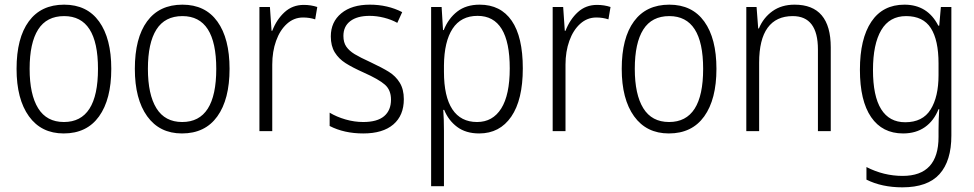

<svg xmlns="http://www.w3.org/2000/svg" viewBox="-20 -562 4176 823"><path d="M253 10Q157 10 104 -63.5Q51 -137 51 -267Q51 -399 103.5 -470.5Q156 -542 255 -542Q353 -542 405 -469.5Q457 -397 457 -267Q457 -136 404.5 -63Q352 10 253 10ZM254 -39Q400 -39 400 -267Q400 -493 255 -493Q180 -493 143.5 -435.5Q107 -378 107 -267Q107 -157 143.5 -98Q180 -39 254 -39Z M760 10Q664 10 611 -63.5Q558 -137 558 -267Q558 -399 610.5 -470.5Q663 -542 762 -542Q860 -542 912 -469.5Q964 -397 964 -267Q964 -136 911.5 -63Q859 10 760 10ZM761 -39Q907 -39 907 -267Q907 -493 762 -493Q687 -493 650.5 -435.5Q614 -378 614 -267Q614 -157 650.5 -98Q687 -39 761 -39Z M1340 -532 1331 -479Q1307 -487 1279 -487Q1240 -487 1210 -460Q1180 -433 1163.5 -387Q1147 -341 1147 -285V0H1092V-532H1137L1144 -430H1147Q1166 -479 1200 -510Q1234 -541 1282 -541Q1313 -541 1340 -532Z M1537 10Q1455 10 1393 -22V-79Q1423 -61 1461 -50Q1499 -39 1537 -39Q1597 -39 1626.5 -64Q1656 -89 1656 -135Q1656 -176 1630 -199Q1604 -222 1539 -251Q1490 -273 1461 -291.5Q1432 -310 1415 -337.5Q1398 -365 1398 -406Q1398 -468 1443 -505Q1488 -542 1565 -542Q1642 -542 1704 -510L1683 -464Q1658 -478 1626.5 -486Q1595 -494 1564 -494Q1511 -494 1481.5 -471.5Q1452 -449 1452 -408Q1452 -380 1464.5 -362Q1477 -344 1500 -330Q1523 -316 1569 -295Q1618 -272 1647 -254Q1676 -236 1693.5 -207.5Q1711 -179 1711 -137Q1711 -67 1666 -28.5Q1621 10 1537 10Z M2221 -269Q2221 -134 2171.5 -62Q2122 10 2034 10Q1977 10 1939.5 -18Q1902 -46 1884 -91H1880Q1883 -51 1883 -1V236H1828V-532H1873L1879 -433H1882Q1902 -483 1940 -512.5Q1978 -542 2036 -542Q2126 -542 2173.5 -473Q2221 -404 2221 -269ZM1883 -282V-254Q1883 -148 1919 -93.5Q1955 -39 2025 -39Q2092 -39 2128.5 -97Q2165 -155 2165 -269Q2165 -494 2027 -494Q1956 -494 1920 -439Q1884 -384 1883 -282Z M2597 -532 2588 -479Q2564 -487 2536 -487Q2497 -487 2467 -460Q2437 -433 2420.5 -387Q2404 -341 2404 -285V0H2349V-532H2394L2401 -430H2404Q2423 -479 2457 -510Q2491 -541 2539 -541Q2570 -541 2597 -532Z M2847 10Q2751 10 2698 -63.5Q2645 -137 2645 -267Q2645 -399 2697.5 -470.5Q2750 -542 2849 -542Q2947 -542 2999 -469.5Q3051 -397 3051 -267Q3051 -136 2998.5 -63Q2946 10 2847 10ZM2848 -39Q2994 -39 2994 -267Q2994 -493 2849 -493Q2774 -493 2737.5 -435.5Q2701 -378 2701 -267Q2701 -157 2737.5 -98Q2774 -39 2848 -39Z M3541 -359V0H3486V-350Q3486 -493 3378 -493Q3307 -493 3270.5 -443Q3234 -393 3234 -293V0H3179V-532H3223L3230 -440H3233Q3252 -486 3291 -514Q3330 -542 3386 -542Q3541 -542 3541 -359Z M4002 -452H4006L4013 -532H4058V19Q4058 128 4007 184.5Q3956 241 3848 241Q3760 241 3694 208V154Q3768 192 3849 192Q4003 192 4003 25V-6Q4003 -48 4006 -94H4003Q3983 -44 3944.5 -17Q3906 10 3851 10Q3762 10 3714 -60Q3666 -130 3666 -263Q3666 -396 3715 -469Q3764 -542 3857 -542Q3956 -542 4002 -452ZM3722 -262Q3722 -150 3757 -94Q3792 -38 3860 -38Q3935 -38 3969 -92.5Q4003 -147 4003 -240V-290Q4003 -390 3970 -441.5Q3937 -493 3864 -493Q3793 -493 3757.5 -433Q3722 -373 3722 -262Z"/></svg>

Font: Noto Sans UI NarrowLight
Style: Regular
Weight: 300
Width: 4
Designer: Monotype Design Team
Foundry: Monotype Imaging Inc.
Version: Version 1.001